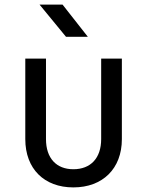

<svg xmlns="http://www.w3.org/2000/svg" viewBox="-20 -805 640 835"><path d="M362 -645 252 -785H152L267 -645ZM299 10C426 10 510 -71 510 -200V-550H420V-200C420 -117 374 -69 299 -69C225 -69 180 -117 180 -200V-550H90V-200C90 -71 172 10 299 10Z"/></svg>

Font: Tekne LDO
Style: Regular
Weight: 400
Monospace: yes
Designer: Alessio Laiso, Mario Rullo, Paolo Rosset
Foundry: Alessio Laiso
Version: Version 1.000;hotconv 1.0.109;makeotfexe 2.5.65596